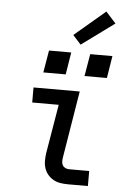

<svg xmlns="http://www.w3.org/2000/svg" viewBox="-63 -1022 726 1068"><g transform="rotate(5 300.0 -488.0)"><path d="M357 0Q335 0 314 -3.5Q293 -7 275.5 -17Q258 -27 245 -42.5Q232 -58 225.5 -77.5Q219 -97 219 -118.5Q219 -140 222 -162L268 -436H120V-520H378L317 -148Q315 -136 315 -124.5Q315 -113 320 -103.5Q325 -94 335 -89Q345 -84 357 -84H469V0ZM397 -608 418 -732H542L522 -608ZM167 -608 188 -732H312L292 -608ZM360 -780 315 -830 487 -976 543 -914Z"/></g></svg>

Font: Iosevka SS04 Md Ex Obl
Style: Regular
Weight: 500
Width: 7
Italic angle: -9°
Monospace: yes
Designer: Belleve Invis
Foundry: Belleve Invis
Version: Version 19.0.0; ttfautohint (v1.8.4)